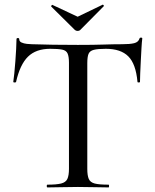

<svg xmlns="http://www.w3.org/2000/svg" viewBox="-20 -818 677 838"><path d="M199 -605Q137 -605 102 -570.5Q67 -536 50 -460Q49 -458 43.5 -458Q38 -458 38 -461Q40 -474 42.5 -498Q45 -522 47 -550Q49 -578 50.5 -604Q52 -630 52 -647Q52 -652 58 -652Q64 -652 64 -647Q64 -637 74 -632.5Q84 -628 97 -626.5Q110 -625 119 -625Q205 -622 320 -622Q390 -622 432 -623.5Q474 -625 513 -625Q547 -625 565.5 -629.5Q584 -634 589 -650Q590 -654 595.5 -654Q601 -654 601 -650Q599 -635 597.5 -608Q596 -581 594.5 -552Q593 -523 592 -498Q591 -473 591 -461Q591 -458 585.5 -458Q580 -458 580 -461Q573 -539 540 -572Q507 -605 442 -605Q407 -605 389.5 -600.5Q372 -596 366.5 -583Q361 -570 361 -542V-81Q361 -52 367.5 -37Q374 -22 393.5 -17Q413 -12 454 -12Q456 -12 456 -6Q456 0 454 0Q427 0 393.5 -1Q360 -2 320 -2Q282 -2 248.5 -1Q215 0 187 0Q184 0 184 -6Q184 -12 187 -12Q226 -12 246.5 -17Q267 -22 274 -37Q281 -52 281 -81V-544Q281 -571 275 -584.5Q269 -598 251 -601.5Q233 -605 199 -605ZM307 -687 204 -789Q202 -792 205.5 -795Q209 -798 210 -796L319 -745L427 -797Q429 -799 432 -795.5Q435 -792 432 -790L330 -687Q326 -683 319 -683Q312 -683 307 -687Z"/></svg>

Font: Cormorant Medium
Style: Regular
Weight: 500
Designer: Christian Thalmann (Catharsis Fonts)
Foundry: Catharsis Fonts
Version: Version 4.000